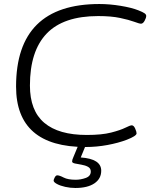

<svg xmlns="http://www.w3.org/2000/svg" viewBox="-20 -726 780 956"><path d="M406 6Q60 6 60 -295Q60 -706 475 -706Q526 -706 580.5 -697Q635 -688 668 -675Q691 -666 699.5 -660Q708 -654 708 -647Q708 -637 700 -622.5Q692 -608 682 -608Q674 -608 648.5 -617.5Q623 -627 578.5 -636.5Q534 -646 469 -646Q296 -646 212.5 -559Q129 -472 129 -300Q129 -175 200.5 -114.5Q272 -54 412 -54Q487 -54 533.5 -66Q580 -78 604 -90Q628 -102 636 -102Q646 -102 653 -86Q660 -70 660 -62Q660 -49 611 -30Q569 -14 515 -4Q461 6 406 6ZM355 210Q330 210 305 204.5Q280 199 263.5 190Q247 181 247 173Q247 168 252.5 157.5Q258 147 265 147Q276 147 297 158Q318 169 357 169Q382 169 407 160Q432 151 432 128Q432 112 418 104.5Q404 97 385.5 94Q367 91 353 88Q339 85 339 78Q339 70 345.5 56Q352 42 370 -3H407L382 58Q484 65 484 124Q484 164 450 187Q416 210 355 210Z"/></svg>

Font: Asap Expanded Expanded Light
Style: Italic
Weight: 300
Width: 7
Italic angle: -6°
Designer: Pablo Cosgaya
Foundry: Omnibus-Type
Version: Version 3.001; ttfautohint (v1.8.4.7-5d5b)